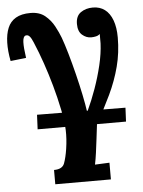

<svg xmlns="http://www.w3.org/2000/svg" viewBox="-77 -572 649 870"><g transform="rotate(-5 247.5 -136.5)"><path d="M81 0 84 -66 486 -63 483 0ZM139 255V190Q177 190 186.5 164.5Q196 139 202 100Q209 54 207.5 14Q206 -26 195 -79Q183 -137 168 -190.5Q153 -244 135.5 -295Q118 -346 98 -393Q90 -413 82 -422Q74 -431 63 -428Q52 -424 51 -399.5Q50 -375 57 -327L-14 -319Q-23 -365 -22 -403.5Q-21 -442 -9.5 -470Q2 -498 27.5 -513Q53 -528 94 -528Q135 -528 160.5 -507Q186 -486 201.5 -457Q217 -428 226 -404Q237 -374 250 -329Q263 -284 275.5 -233.5Q288 -183 297.5 -137Q307 -91 311 -61H313Q335 -108 353.5 -160Q372 -212 384.5 -264.5Q397 -317 399 -363Q399 -374 399 -385Q399 -396 399 -406Q392 -399 381 -396.5Q370 -394 359 -394Q337 -394 318.5 -410Q300 -426 300 -460Q300 -496 323 -512Q346 -528 378 -528Q410 -528 432.5 -511Q455 -494 467 -461.5Q479 -429 479 -383Q479 -314 462.5 -251Q446 -188 417 -127Q388 -66 351 0Q347 33 343 66Q339 99 335 128.5Q331 158 326 182L392 179V255Z"/></g></svg>

Font: Lora Italic
Style: Italic
Weight: 400
Italic angle: -3°
Designer: Olga Karpushina, Alexei Vanyashin (Cyrillic)
Foundry: Cyreal
Version: Version 2.210; ttfautohint (v1.8.1.43-b0c9)